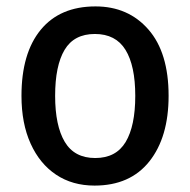

<svg xmlns="http://www.w3.org/2000/svg" viewBox="-20 -662 593 599"><path d="M506 -363Q506 -234 446 -158.5Q386 -83 275 -83Q206 -83 155 -117Q104 -151 75.5 -214Q47 -277 47 -363Q47 -496 107 -569Q167 -642 278 -642Q380 -642 443 -570Q506 -498 506 -363ZM152 -363Q152 -270 182 -219.5Q212 -169 277 -169Q342 -169 372 -219Q402 -269 402 -363Q402 -457 371.5 -506.5Q341 -556 276 -556Q211 -556 181.5 -506.5Q152 -457 152 -363Z"/></svg>

Font: Noto Sans Telugu UI SemiCondensed Medium
Style: Regular
Weight: 500
Width: 4
Designer: Jelle Bosma - Monotype Design Team
Foundry: Monotype Imaging Inc.
Version: Version 2.005; ttfautohint (v1.8.4.7-5d5b)